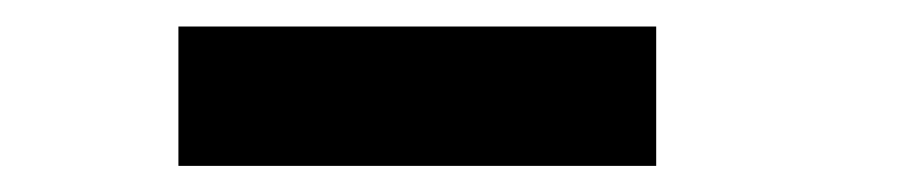

<svg xmlns="http://www.w3.org/2000/svg" viewBox="-20 -754 690 147"><path d="M116.6 -627V-733.7H482.4V-627Z"/></svg>

Font: Trispace Thin
Style: Regular
Weight: 100
Designer: Tyler Finck
Foundry: Etcetera Type Company
Version: Version 1.210